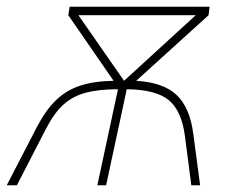

<svg xmlns="http://www.w3.org/2000/svg" viewBox="-62 -548 695 568"><path d="M47 -172Q73 -222 103.5 -251.5Q134 -281 175 -294.5Q216 -308 274 -309L140 -503L144 -528H558L555 -503L341 -309Q422 -304 461 -266.5Q500 -229 510 -151L530 0H504L485 -146Q475 -221 437 -252Q399 -283 313 -284L252 0H226L287 -284Q230 -284 191 -273.5Q152 -263 124.5 -237.5Q97 -212 73 -165L-12 0H-42ZM305 -309 517 -503H170Z"/></svg>

Font: Noto Sans Thin
Style: Italic
Weight: 100
Italic angle: -12°
Designer: Monotype Design Team
Foundry: Monotype Imaging Inc.
Version: Version 2.013; ttfautohint (v1.8.4.7-5d5b)